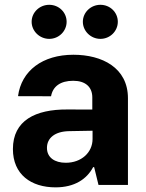

<svg xmlns="http://www.w3.org/2000/svg" viewBox="-20 -785 620 815"><path d="M215.9 10.3C296.5 10.3 348.7 -24.9 375.4 -75.6H379.6L398.1 0H523.1V-367.9C523.1 -497.9 413 -552.6 291.5 -552.6C160.9 -552.6 70.7 -485.1 56.5 -376.8L196.7 -376.4C204.2 -418.3 236.5 -442.1 290.8 -442.1C342.3 -442.1 371.8 -416.2 371.8 -371.4V-320L265.3 -320.3C131 -321 34.8 -274.1 34.8 -152.3C34.8 -44.4 111.9 10.3 215.9 10.3ZM114.3 -692.5C114.3 -653.1 148.1 -620 188.9 -620C230.1 -620 262.8 -653.1 262.8 -692.5C262.8 -732.6 230.1 -764.6 188.9 -764.6C148.1 -764.6 114.3 -732.6 114.3 -692.5ZM179.3 -157.3C179.3 -199.9 214.1 -227.3 273.4 -228.3L372.9 -230.1V-195C372.9 -137.8 325.6 -94.1 259.2 -94.1C212.7 -94.1 179.3 -115.8 179.3 -157.3ZM331.7 -692.5C331.7 -653.1 365.4 -620 406.2 -620C447.4 -620 480.1 -653.1 480.1 -692.5C480.1 -732.6 447.4 -764.6 406.2 -764.6C365.4 -764.6 331.7 -732.6 331.7 -692.5Z"/></svg>

Font: GiG Sans
Style: Bold
Weight: 700
Designer: Andreas Faust
Version: Version 1.100;FEAKit 1.0